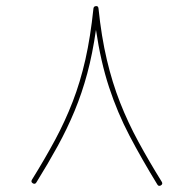

<svg xmlns="http://www.w3.org/2000/svg" viewBox="-20 -598 640 634"><path d="M511.2 14.2Q503.9 18.6 499.5 11.2Q447.8 -73.2 407.7 -149.7Q367.7 -226.1 340.1 -310.1Q312.5 -394 296.9 -499.5Q285.6 -420.4 268.1 -355.2Q250.5 -290 226.3 -231.7Q202.1 -173.3 170.7 -116Q139.2 -58.6 100.1 4.4Q95.7 11.7 88.4 7.3Q81.1 2.9 85.4 -4.4Q128.4 -73.7 161.9 -136Q195.3 -198.2 220.2 -262.7Q245.1 -327.1 262 -401.6Q278.8 -476.1 288.6 -570.3Q289.6 -576.7 295.4 -577.6Q304.2 -579.6 305.2 -570.3Q314.9 -476.6 332.8 -400.9Q350.6 -325.2 376.5 -259.5Q402.3 -193.8 436.8 -130.4Q471.2 -66.9 514.2 2.4Q518.6 9.8 511.2 14.2Z"/></svg>

Font: Mikhak-DS1-FD Thin
Style: Regular
Weight: 100
Designer: Amin Abedi
Version: Version 3.2